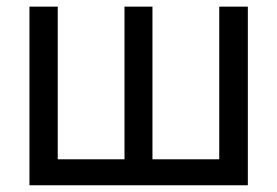

<svg xmlns="http://www.w3.org/2000/svg" viewBox="-20 -550 822 570"><path d="M151.4 -530.3V-77.1H349.6V-530.3H432.6V-77.1H630.9V-530.3H715.8V0H67.4V-530.3Z"/></svg>

Font: Pretendard JP Variable
Style: Regular
Weight: 400
Designer: Base glyphs from Inter by Rasmus Andersson; Hangul glyphs from Noto Sans CJK(Source Han Sans) by Jang Soo-young and Kang
Foundry: Kil Hyung-jin
Version: Version 1.307;Glyphs 3.2 (3192)